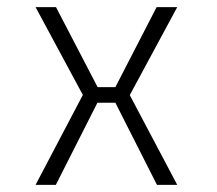

<svg xmlns="http://www.w3.org/2000/svg" viewBox="-20 -520 610 540"><path d="M478.5 -500 345 -252.5 478.5 0H421.5L304.5 -231H254L137 0H80L213 -253L80 -500H137.5L254.5 -275H304.5L420.5 -500Z"/></svg>

Font: League Mono Narrow UltraLight
Style: Regular
Weight: 200
Width: 3
Designer: Tyler Finck
Foundry: The League of Moveable Type / Tyler Finck
Version: Version 2.210